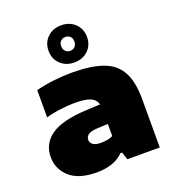

<svg xmlns="http://www.w3.org/2000/svg" viewBox="-149 -942 969 1069"><g transform="rotate(-20 336.0 -408.0)"><path d="M244 11Q136 11 82.5 -37.2Q29 -85.5 29 -156Q29 -236.5 95.2 -282.5Q161.5 -328.5 306 -335L387.5 -339Q379.5 -369 349.5 -382Q319.5 -395 256 -395Q221 -395 173.8 -389.2Q126.5 -383.5 86 -372V-533Q137 -546.5 194.2 -552.8Q251.5 -559 298 -559Q412 -559 482.5 -533.8Q553 -508.5 585.5 -449Q618 -389.5 618 -287V0H426L411 -45H401Q372 -15 331.2 -2Q290.5 11 244 11ZM258 -175Q258 -158 273.2 -147Q288.5 -136 320 -136Q336.5 -136 355.5 -139Q374.5 -142 391 -150V-222L329 -219Q289.5 -217 273.8 -205.5Q258 -194 258 -175ZM334 -607Q284.5 -607 252.2 -638Q220 -669 220 -717Q220 -765 252.2 -796Q284.5 -827 334 -827Q383.5 -827 415.8 -796Q448 -765 448 -717Q448 -669 415.8 -638Q383.5 -607 334 -607ZM334 -676Q351.5 -676 362.2 -687.2Q373 -698.5 373 -717Q373 -736 362.2 -747Q351.5 -758 334 -758Q317 -758 306 -747Q295 -736 295 -717Q295 -698.5 306 -687.2Q317 -676 334 -676Z"/></g></svg>

Font: Encode Sans Expanded Black
Style: Regular
Weight: 900
Width: 7
Designer: Multiple Designers
Foundry: Impallari Type
Version: Version 3.000; ttfautohint (v1.8.3) -l 8 -r 50 -G 200 -x 14 